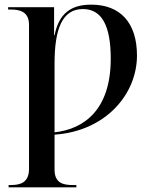

<svg xmlns="http://www.w3.org/2000/svg" viewBox="-20 -567 663 827"><path d="M17 240H309V230H293C253 230 215 222 215 164V13C435 -2 570 -161 570 -328C570 -469 498 -547 373 -547C288 -547 234 -511 215 -415H213V-536H15V-526H26C65 -526 105 -517 105 -460V160C105 221 66 230 26 230H17ZM215 3V-294C215 -442 248 -528 337 -528C420 -528 457 -454 457 -314C457 -94 342 -11 215 3Z"/></svg>

Font: Noto Serif Display Medium
Style: Regular
Weight: 500
Designer: Monotype Design Team
Foundry: Monotype Imaging Inc.
Version: Version 2.009